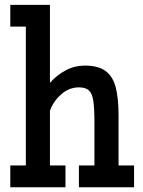

<svg xmlns="http://www.w3.org/2000/svg" viewBox="-20 -789 601 809"><path d="M23.4 0V-91.8H88.9V-676.8H23.4V-768.6H190.4V-439.9Q219.2 -472.7 257.1 -492.7Q294.9 -512.7 336.9 -512.7Q394.5 -512.7 425.3 -489.5Q456.1 -466.3 467.8 -420.2Q479.5 -374 479.5 -304.7V-91.8H544.9V0H312.5V-91.8H377.9V-274.4Q377.9 -331.5 373.3 -363.3Q368.7 -395 354.7 -408Q340.8 -420.9 312.5 -420.9Q271 -420.9 237.5 -391.1Q204.1 -361.3 190.4 -322.3V-91.8H255.9V0Z"/></svg>

Font: Kay Pho Du
Style: Bold
Weight: 700
Designer: Victor Gaultney, Khu Oo Reh
Foundry: SIL International
Version: Version 3.000